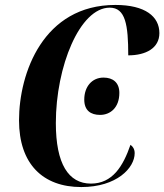

<svg xmlns="http://www.w3.org/2000/svg" viewBox="-20 -747 665 777"><path d="M309 10C453 10 525 -68 525 -127C525 -143 518 -154 508 -161C478 -74 435 -4 348 -4C257 -4 206 -84 206 -249C206 -478 303 -716 424 -716C488 -716 499 -646 499 -523C570 -523 625 -552 625 -613C625 -680 568 -727 447 -727C155 -727 57 -451 57 -260C57 -84 153 10 309 10ZM385 -282C427 -282 463 -312 463 -371C463 -413 437 -433 399 -433C352 -433 321 -396 321 -344C321 -300 347 -282 385 -282Z"/></svg>

Font: Noto Serif Display Condensed
Style: Bold Italic
Weight: 700
Width: 3
Italic angle: -12°
Designer: Monotype Design Team
Foundry: Monotype Imaging Inc.
Version: Version 2.009